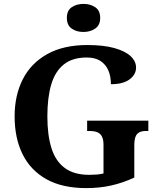

<svg xmlns="http://www.w3.org/2000/svg" viewBox="-20 -955 809 985"><path d="M423 10Q299 10 217.5 -36Q136 -82 95.5 -164.5Q55 -247 55 -358Q55 -466 97 -548.5Q139 -631 222.5 -677.5Q306 -724 428 -724Q511 -724 566.5 -708.5Q622 -693 650 -667Q678 -641 678 -608Q678 -573 645 -548Q612 -523 549 -523Q549 -564 535.5 -594.5Q522 -625 495 -642.5Q468 -660 425 -660Q352 -660 307.5 -624.5Q263 -589 243 -522Q223 -455 223 -358Q223 -262 244 -195Q265 -128 312.5 -93Q360 -58 438 -58Q457 -58 475.5 -59.5Q494 -61 511 -65V-212Q511 -239 503 -254.5Q495 -270 479.5 -276.5Q464 -283 440 -283H427V-336H741V-283H728Q708 -283 694.5 -276Q681 -269 675 -253Q669 -237 669 -208V-44Q611 -17 551 -3.5Q491 10 423 10ZM408 -791Q372 -791 347.5 -808.5Q323 -826 323 -863Q323 -901 348 -918Q373 -935 409 -935Q443 -935 468.5 -918Q494 -901 494 -863Q494 -826 468.5 -808.5Q443 -791 408 -791Z"/></svg>

Font: Noto Serif Kannada
Style: Bold
Weight: 700
Version: Version 2.003